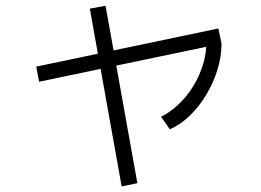

<svg xmlns="http://www.w3.org/2000/svg" viewBox="-20 -646 920 677"><path d="M117.8 -357.8 107.8 -411.1 750 -545.6 761.1 -492.2ZM408.9 11.1 296.7 -615.6 352.2 -625.6 464.4 0ZM547.8 -234.4Q580 -250 609.4 -277.8Q638.9 -305.6 661.1 -341.7Q683.3 -377.8 695.6 -417.8Q707.8 -457.8 707.8 -496.7L761.1 -492.2Q761.1 -446.7 746.7 -400Q732.2 -353.3 707.2 -311.7Q682.2 -270 649.4 -238.3Q616.7 -206.7 578.9 -190Z"/></svg>

Font: Paperlogy 3 Light
Style: Regular
Weight: 300
Designer: redesigned by Lee Juim, glyphs from Gmarket Sans & Montserrat
Foundry: PT&
Version: Version 1.001